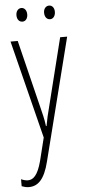

<svg xmlns="http://www.w3.org/2000/svg" viewBox="-62 -734 451 1010"><g transform="rotate(-5 163.5 -229.0)"><path d="M62 -664C62 -643 73 -628 91 -628C107 -628 119 -642 119 -664C119 -686 107 -700 91 -700C73 -700 62 -684 62 -664ZM208 -665C208 -643 219 -628 237 -628C253 -628 265 -643 265 -665C265 -687 253 -700 237 -700C220 -700 208 -685 208 -665ZM19 -529 149 -11 119 110C99 186 74 206 47 206C35 206 21 202 11 197V234C24 239 35 242 49 242C97 242 132 209 155 116L318 -529H281L189 -160C182 -134 176 -109 169 -70H166C163 -89 163 -100 148 -159L57 -529Z"/></g></svg>

Font: Noto Sans Kannada ExtraCondensed ExtraLight
Style: Regular
Weight: 200
Width: 2
Designer: Jelle Bosma - Monotype Design Team
Foundry: Monotype Imaging Inc.
Version: Version 2.005